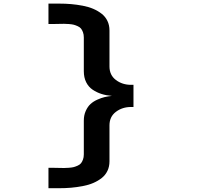

<svg xmlns="http://www.w3.org/2000/svg" viewBox="-20 -836 1090 1040"><path d="M690 -376.5H703V-256.5H690Q642.5 -256.5 607.8 -230.2Q573 -204 573 -157V38Q573 66.5 562 89.5Q551 112.5 531 128.2Q511 144 485.5 155Q460 166 428.2 172Q396.5 178 365.2 180.8Q334 183.5 299 183.5H242.5V73H270.5Q279 73 297.8 73.5Q316.5 74 326.8 74Q337 74 353.5 72.8Q370 71.5 379.5 69Q389 66.5 400.8 61.2Q412.5 56 418.8 48.2Q425 40.5 429.5 28.2Q434 16 434 0V-182.5Q434 -212 444.5 -235.2Q455 -258.5 470.2 -272.5Q485.5 -286.5 507.2 -296.2Q529 -306 547.2 -310.2Q565.5 -314.5 586 -316.5Q555.5 -319 530 -327Q504.5 -335 482 -350Q459.5 -365 446.8 -390.5Q434 -416 434 -450.5V-633Q434 -649 429.5 -661.2Q425 -673.5 418.8 -681.2Q412.5 -689 400.8 -694.2Q389 -699.5 379.5 -702Q370 -704.5 353.5 -705.8Q337 -707 326.8 -707Q316.5 -707 297.8 -706.5Q279 -706 270.5 -706H242.5V-816.5H299Q334 -816.5 365.2 -813.8Q396.5 -811 428.2 -805Q460 -799 485.5 -788Q511 -777 531 -761.2Q551 -745.5 562 -722.5Q573 -699.5 573 -671V-476Q573 -429 607.8 -402.8Q642.5 -376.5 690 -376.5Z"/></svg>

Font: League Mono Extended SemiBold
Style: Regular
Weight: 600
Width: 9
Designer: Tyler Finck
Foundry: The League of Moveable Type / Tyler Finck
Version: Version 2.210